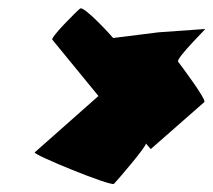

<svg xmlns="http://www.w3.org/2000/svg" viewBox="-20 -597 522 470"><path d="M65 -224C59 -219 252 -140 259 -147C266 -154 341 -241 337 -246L349 -232L480 -347C487 -352 422 -438 416 -446C410 -454 489 -531 482 -526L369 -518L257 -504C254 -508 185 -584 176 -576C167 -569 104 -506 108 -500L221 -362Z"/></svg>

Font: Ampere
Style: CndIta
Weight: 400
Version: Version 1